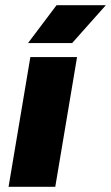

<svg xmlns="http://www.w3.org/2000/svg" viewBox="-20 -720 428 740"><path d="M13 0 97 -500H277L193 0ZM88 -554 198 -700H388L258 -554Z"/></svg>

Font: Figtree Black
Style: Italic
Weight: 900
Italic angle: -9.5°
Foundry: Erik Kennedy
Version: Version 2.001;gftools[0.9.30]